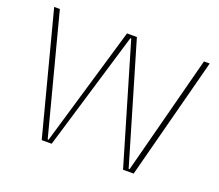

<svg xmlns="http://www.w3.org/2000/svg" viewBox="-110 -807 1102 964"><g transform="rotate(20 441.0 -325.0)"><path d="M655.3 -13.7 467.8 -649.9H415L227.5 -13.7H222.7L56.2 -649.9H25.9L195.8 0H249L439 -632.8H443.8L630.4 0H687L856.9 -649.9H826.2L660.2 -13.7Z"/></g></svg>

Font: Estedad Thin
Style: Regular
Weight: 100
Designer: Amin Abedi
Version: Version 7.3